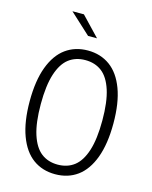

<svg xmlns="http://www.w3.org/2000/svg" viewBox="-137 -1030 895 1130"><g transform="rotate(15 310.0 -465.5)"><path d="M310 11.5Q232 11.5 175 -30Q118 -71.5 86.5 -156.2Q55 -241 55 -366Q55 -490.5 86.5 -574.8Q118 -659 175.2 -700.5Q232.5 -742 310 -742Q387.5 -742 444.8 -700.5Q502 -659 533.5 -574.8Q565 -490.5 565 -366Q565 -241 533.5 -156.2Q502 -71.5 445 -30Q388 11.5 310 11.5ZM310 -683.5Q251 -683.5 209.5 -651.8Q168 -620 145.2 -549.5Q122.5 -479 122.5 -366Q122.5 -252.5 145.2 -181.8Q168 -111 209.5 -79Q251 -47 310 -47Q369 -47 410.5 -79Q452 -111 474.8 -181.8Q497.5 -252.5 497.5 -366Q497.5 -479 474.8 -549.5Q452 -620 410.5 -651.8Q369 -683.5 310 -683.5ZM287.5 -825 161 -941.5H231L342 -825Z"/></g></svg>

Font: Monaspace Neon Var
Style: Regular
Weight: 400
Designer: Riley Cran and the Lettermatic Team
Version: Version 1.000 (Monaspace Neon Var)